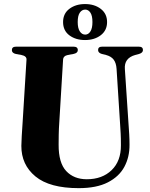

<svg xmlns="http://www.w3.org/2000/svg" viewBox="-20 -936 758 971"><path d="M587.5 -306 569.5 -588Q567.5 -617.5 555 -634.2Q542.5 -651 516 -658L495.5 -663Q476 -668.5 476 -683Q476 -700 496.5 -700H682Q703 -700 703 -683Q703 -669 683 -663L664 -658Q607 -642 611.5 -586.5L630 -309Q632 -282.5 633.5 -256.8Q635 -231 635 -204Q635.5 -142 609 -92.5Q582.5 -43 525.5 -13.8Q468.5 15.5 378 15.5Q231 15.5 159.2 -43.8Q87.5 -103 88 -198.5Q88 -216.5 90 -249Q92 -281.5 94.5 -319L114 -634Q115.5 -652.5 88 -658L60.5 -663Q40 -667.5 40 -682.5Q40 -700 61 -700H352Q373.5 -700 373.5 -682.5Q373.5 -668 353 -663.5L323.5 -658Q300 -653.5 299 -634L280 -320Q277.5 -284.5 277 -255Q276.5 -225.5 276.5 -204.5Q276 -112.5 314.8 -71Q353.5 -29.5 419 -29.5Q497 -29.5 544.5 -75.5Q592 -121.5 591.5 -201.5Q591.5 -237.5 590.2 -261.2Q589 -285 587.5 -306ZM410 -733.5Q363 -733.5 331 -757.2Q299 -781 299 -824.5Q299 -867.5 331 -891.5Q363 -915.5 410 -915.5Q458 -915.5 489.8 -891Q521.5 -866.5 521.5 -824.5Q521.5 -782.5 489.8 -758Q458 -733.5 410 -733.5ZM411 -887.5Q394.5 -887.5 383.8 -872.2Q373 -857 373 -824.5Q373 -793 383.8 -777Q394.5 -761 411 -761Q427 -761 437.2 -777Q447.5 -793 447.5 -824.5Q447.5 -856.5 437.2 -872Q427 -887.5 411 -887.5Z"/></svg>

Font: Fraunces 72pt S000
Style: Bold
Weight: 700
Version: Version 1.000; ttfautohint (v1.8.3)